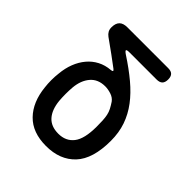

<svg xmlns="http://www.w3.org/2000/svg" viewBox="-202 -862 1004 1004"><g transform="rotate(45 300.0 -360.0)"><path d="M258 -623Q321 -582 370 -541Q419 -500 452.5 -455.5Q486 -411 503.5 -360.5Q521 -310 521 -249Q521 -116 462 -53Q403 10 300 10Q200 10 144.5 -47Q89 -104 79 -203Q76 -227 76 -253.5Q76 -280 79 -304Q83 -348 97 -384Q111 -420 134 -447.5Q157 -475 188.5 -491.5Q220 -508 259 -511Q269 -512 270.5 -515.5Q272 -519 264 -525Q235 -547 201.5 -571.5Q168 -596 127 -625Q115 -634 109 -645Q103 -656 103 -671Q103 -701 117.5 -715.5Q132 -730 162 -730H464Q486 -730 496 -719.5Q506 -709 506 -688Q506 -666 495.5 -655.5Q485 -645 463 -645H264Q243 -645 241.5 -640Q240 -635 258 -623ZM379 -397Q366 -415 342.5 -422.5Q319 -430 299 -430Q246 -430 216.5 -395.5Q187 -361 182 -305Q180 -281 180 -256Q180 -231 182 -206Q188 -146 217 -113.5Q246 -81 300 -81Q355 -81 385.5 -120Q416 -159 416 -249Q416 -274 415 -294Q414 -314 410.5 -331Q407 -348 399 -363.5Q391 -379 379 -397Z"/></g></svg>

Font: Maple Mono Normal NL Medium
Style: Regular
Weight: 500
Monospace: yes
Designer: subframe7536
Version: Version 7.000